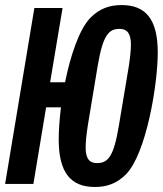

<svg xmlns="http://www.w3.org/2000/svg" viewBox="-26 -730 646 762"><path d="M350.5 12.1C400.6 12.1 438.9 -3.2 473.4 -37.6C554.7 -119 600.1 -396 600.1 -521.3C600.1 -653.1 552.9 -709.9 456.7 -709.9C406.6 -709.9 368.3 -694.6 333.8 -660.5C288.7 -615.1 253.6 -509.6 232.2 -403.4H172.9L222.3 -698.2H110.4L-5.7 0H106.5L157 -304H215.9C209.9 -254.6 207 -209.9 207 -176.5C207 -45.1 254.6 12.1 350.5 12.1ZM313.9 -144.5C313.9 -168 317.5 -199.2 322.8 -234L361.2 -465.6C382.1 -590.9 405.2 -615.4 448.9 -615.4C476.9 -615.4 493.6 -599.1 493.6 -553.3C493.6 -529.8 490.1 -498.9 484.7 -464.1L446 -232.6C425.4 -107.2 402.3 -82.7 358.7 -82.7C330.3 -82.7 313.9 -98.7 313.9 -144.5Z"/></svg>

Font: Margiela Mono Italic SmBold It
Style: Regular
Weight: 600
Designer: Mike Abbink, Paul van der Laan, Pieter van Rosmalen
Foundry: Bold Monday
Version: Version 2.003 2021